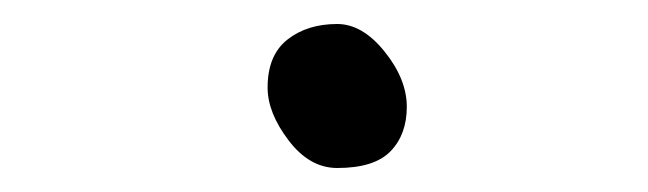

<svg xmlns="http://www.w3.org/2000/svg" viewBox="-20 -545 540 160"><path d="M261 -405Q238 -405 220.5 -428Q203 -451 203 -472Q203 -499 219.5 -512Q236 -525 261 -525Q282 -525 300.5 -502Q319 -479 319 -456Q319 -433 305.5 -419Q292 -405 261 -405Z"/></svg>

Font: Moon Stars Kai T HW Light
Style: Regular
Weight: 300
Designer: GuiWonder
Version: Version 1.101